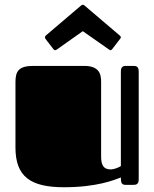

<svg xmlns="http://www.w3.org/2000/svg" viewBox="-20 -777 648 807"><path d="M405 -419C405 -450 410 -500 334 -500H120C58 -500 45 -477 45 -432V-157C45 -34 109 10 249 10C386 10 459 -20 488 -31C488 -9 491 0 508 0H539C551 0 563 -1 563 -23V-477C563 -499 551 -500 539 -500H508C491 -500 488 -488 488 -477V-79C479 -73 460 -65 445 -65C416 -65 405 -82 405 -119ZM438 -569C440 -567 442 -566 444 -566C447 -566 449 -567 452 -571L485 -614C487 -616 488 -619 488 -621C488 -623 486 -625 483 -628L335 -754C333 -755 332 -757 328 -757C325 -757 323 -755 321 -754L173 -628C170 -625 169 -623 169 -621C169 -619 170 -616 171 -614L204 -571C207 -567 210 -566 212 -566C214 -566 216 -567 219 -569L328 -646Z"/></svg>

Font: Fascinate
Style: Regular
Weight: 900
Designer: Astigmatic (AOETI)
Foundry: Astigmatic (AOETI)
Version: Version 1.000